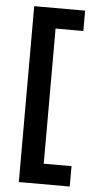

<svg xmlns="http://www.w3.org/2000/svg" viewBox="-56 -702 444 861"><g transform="rotate(5 166.5 -271.0)"><path d="M62.5 125V-666.7H291.7V-575H166.7V33.3H291.7V125Z"/></g></svg>

Font: Afacad Flux
Style: Regular
Weight: 400
Designer: Kristian Moeller
Foundry: Dicotype
Version: Version 1.100